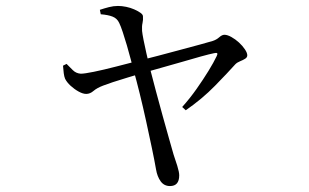

<svg xmlns="http://www.w3.org/2000/svg" viewBox="-20 -571 1040 646"><path d="M552 55Q532 55 520.5 39Q509 23 505 -1Q500 -30 491 -73Q482 -116 471.5 -164Q461 -212 450 -256.5Q439 -301 430 -333Q426 -348 420 -371Q414 -394 407 -418Q400 -442 393 -463Q386 -484 381 -494Q374 -509 359 -515Q344 -521 319 -523L316 -538Q331 -543 346.5 -547Q362 -551 377 -551Q390 -551 404.5 -548Q419 -545 431.5 -539.5Q444 -534 452.5 -528Q461 -522 461 -516Q462 -504 459.5 -493.5Q457 -483 458 -467Q459 -457 463 -436.5Q467 -416 472.5 -392Q478 -368 483 -347Q493 -308 504.5 -265Q516 -222 527.5 -180.5Q539 -139 548.5 -105.5Q558 -72 564 -51Q570 -34 576.5 -13Q583 8 583 19Q583 55 552 55ZM593 -211Q619 -240 641.5 -272Q664 -304 681.5 -332.5Q699 -361 709 -382Q713 -390 710.5 -392Q708 -394 700 -392Q685 -389 656 -381Q627 -373 591.5 -362.5Q556 -352 521 -342.5Q486 -333 459 -325Q436 -318 409 -310Q382 -302 359.5 -294.5Q337 -287 327 -283Q306 -275 294.5 -265Q283 -255 270 -255Q259 -255 244.5 -263Q230 -271 217.5 -282.5Q205 -294 199 -306Q196 -313 194.5 -324.5Q193 -336 192 -350L204 -356Q214 -346 225 -335Q236 -324 252 -323Q264 -323 296 -329.5Q328 -336 370.5 -347Q413 -358 452 -368Q477 -374 512.5 -383.5Q548 -393 585.5 -403Q623 -413 652.5 -421Q682 -429 695 -433Q708 -437 717.5 -445.5Q727 -454 735 -454Q745 -454 758.5 -446.5Q772 -439 784 -428Q796 -417 804 -405Q812 -393 812 -385Q812 -378 805 -373.5Q798 -369 788 -365Q778 -361 772 -355Q747 -327 703.5 -282.5Q660 -238 605 -200Z"/></svg>

Font: Noto Serif JP ExtraLight
Style: Regular
Weight: 400
Version: Version 2.003-H1;hotconv 1.1.1;makeotfexe 2.6.0